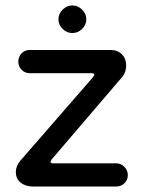

<svg xmlns="http://www.w3.org/2000/svg" viewBox="-20 -711 526 703"><path d="M245 -590Q225 -590 209.5 -605Q194 -620 194 -640Q194 -661 209.5 -676Q225 -691 245 -691Q265 -691 280.5 -676Q296 -661 296 -640Q296 -620 280.5 -605Q265 -590 245 -590ZM101 -28Q73 -28 55.5 -42.5Q38 -57 38 -81Q38 -103 54 -122L321 -429Q332 -443 315 -443H89Q71 -443 59 -455.5Q47 -468 47 -485Q47 -502 58.5 -515Q70 -528 89 -528H385Q411 -528 426.5 -512Q442 -496 442 -471Q442 -461 439 -450.5Q436 -440 429 -431L169 -127Q159 -113 175 -113H405Q423 -113 435.5 -100Q448 -87 448 -70Q448 -52 435.5 -40Q423 -28 405 -28Z"/></svg>

Font: Huninn
Style: Regular
Weight: 400
Designer: justfont
Foundry: justfont
Version: Version 1.003